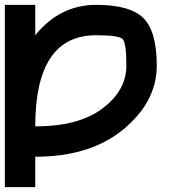

<svg xmlns="http://www.w3.org/2000/svg" viewBox="-20 -645 790 790"><path d="M500 -375Q500 -468.8 484.4 -484.4Q468.8 -500 375 -500Q125 -500 125 -125Q304.7 -125 402.3 -199.2Q500 -273.4 500 -375ZM125 -625V-500Q226.6 -625 375 -625Q515.6 -625 570.3 -570.3Q625 -515.6 625 -375Q625 -226.6 488.3 -113.3Q351.6 0 125 0V125H0V-625Z"/></svg>

Font: CraftyPE
Style: Regular
Weight: 400
Designer: Erek Butcher
Foundry: Haunted Coop
Version: Version 0.018;April 4, 2024;FontCreator 15.0.0.2962 64-bit